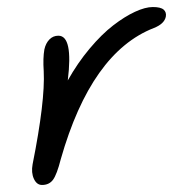

<svg xmlns="http://www.w3.org/2000/svg" viewBox="-20 -502 508 549"><path d="M100.1 26.9Q85 26.9 76.9 9.3Q68.8 -8.3 73.2 -32.2Q109.4 -213.4 105 -298.8Q102.5 -335.9 106.9 -360.8Q110.8 -378.4 121.3 -389.2Q131.8 -399.9 147 -399.9Q189.5 -399.9 173.8 -272Q201.7 -321.8 236.3 -363Q271 -404.3 303.7 -429.4Q336.4 -454.6 366 -468.3Q395.5 -481.9 417 -481.9Q439.5 -481.9 448 -474.4Q456.5 -466.8 454.1 -454.1Q449.7 -433.6 419.9 -421.9Q240.7 -352.1 153.8 -46.9Q142.6 -2.9 131.6 12Q120.6 26.9 100.1 26.9Z"/></svg>

Font: Shantell Sans Irregular Bouncy
Style: Italic
Weight: 300
Italic angle: -11.31°
Designer: Stephen Nixon, Anya Danilova, Shantell Martin
Foundry: Arrow Type
Version: Version 1.006;[9816181b4]